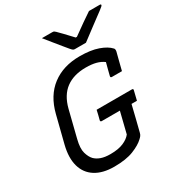

<svg xmlns="http://www.w3.org/2000/svg" viewBox="-220 -1091 1171 1257"><g transform="rotate(-30 365.5 -463.0)"><path d="M361 -361H628Q639 -361 636 -350L619 -280H578Q566 -228 554 -181.5Q542 -135 531 -90Q528 -77 522 -69Q516 -61 507 -53Q478 -25 421.5 -2.5Q365 20 276 20Q189 20 134 -15Q79 -50 61 -114.5Q43 -179 65 -268L116 -470Q147 -593 231 -656.5Q315 -720 439 -720Q522 -720 577.5 -700.5Q633 -681 660 -651Q667 -644 664 -627Q656 -595 647.5 -563Q639 -531 631 -497H555Q544 -497 546 -508Q552 -532 557.5 -553.5Q563 -575 570 -601Q546 -619 514 -627.5Q482 -636 437 -636Q345 -636 286.5 -592.5Q228 -549 205 -459L155 -259Q139 -195 149.5 -158.5Q160 -122 179 -102Q197 -84 225 -74Q253 -64 295 -64Q355 -64 393.5 -80.5Q432 -97 451 -122Q462 -167 471 -203Q480 -239 490 -280H353Q347 -280 345 -283.5Q343 -287 344 -291Q349 -309 353 -326Q357 -343 361 -361ZM520 -776H436Q429 -776 423.5 -779.5Q418 -783 407 -796Q398 -807 376.5 -833Q355 -859 330.5 -889.5Q306 -920 285 -946H361Q372 -946 376 -944Q380 -942 387 -935Q400 -922 423 -898.5Q446 -875 479 -839Q483 -839 488 -839Q536 -874 573.5 -900Q611 -926 641 -946H721Q733 -946 731 -939Q730 -935 725 -930.5Q720 -926 702 -912Q686 -900 661.5 -882Q637 -864 610.5 -844Q584 -824 560 -806Q536 -788 520 -776Z"/></g></svg>

Font: Recursive Sn Lnr St
Style: Italic
Weight: 400
Italic angle: -15°
Version: Version 1.079;hotconv 1.0.112;makeotfexe 2.5.65598; ttfautoh